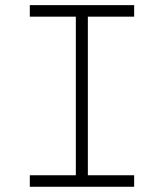

<svg xmlns="http://www.w3.org/2000/svg" viewBox="-20 -713 626 733"><path d="M93.8 0V-43.9H269.5V-649.4H93.8V-693.4H492.2V-649.4H315.4V-43.9H492.2V0Z"/></svg>

Font: Cascadia Mono NF ExtraLight
Style: Regular
Weight: 200
Monospace: yes
Designer: Aaron Bell
Foundry: Saja Typeworks
Version: Version 2404.023; ttfautohint (v1.8.4)